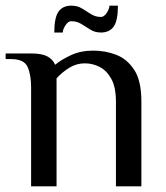

<svg xmlns="http://www.w3.org/2000/svg" viewBox="-23 -659 587 679"><path d="M87 0V-350Q87 -395 74.5 -422.5Q62 -450 17 -450H-3V-470H87Q125 -470 144.5 -459.5Q164 -449 172 -430Q192 -447 227 -463.5Q262 -480 307 -480Q350 -480 388.5 -465Q427 -450 452 -411.5Q477 -373 477 -300V0H387V-300Q387 -350 371 -379.5Q355 -409 330 -422Q305 -435 277 -435Q247 -435 221.5 -419Q196 -403 177 -382V0ZM169 -544Q169 -597 184 -618Q199 -639 229 -639Q251 -639 267 -629Q283 -619 299 -609Q315 -599 334 -599Q345 -599 354.5 -613.5Q364 -628 364 -639H394Q394 -586 379 -565Q364 -544 334 -544Q313 -544 297 -554Q281 -564 265 -574Q249 -584 229 -584Q218 -584 208.5 -569.5Q199 -555 199 -544Z"/></svg>

Font: El Messiri
Style: Regular
Weight: 400
Designer: Mohamed Gaber
Foundry: Kief Type Foundry
Version: Version 2.020